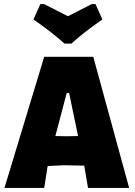

<svg xmlns="http://www.w3.org/2000/svg" viewBox="-20 -927 667 947"><path d="M451 -907 485 -831Q395 -769 332 -712H298Q235 -769 145 -831L179 -907H197Q216 -897 256 -877Q296 -857 315 -847Q335 -857 374 -877Q413 -897 433 -907ZM440 -647 617 0H414L396 -107L395 -110L297 -112L215 -108L198 0H2L198 -647ZM309 -468 253 -256 309 -255 365 -256 321 -468Z"/></svg>

Font: Alegreya Sans SC Black
Style: Regular
Weight: 900
Designer: Juan Pablo del Peral
Foundry: Huerta Tipografica
Version: Version 2.007